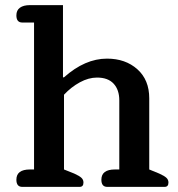

<svg xmlns="http://www.w3.org/2000/svg" viewBox="-20 -730 694 750"><path d="M44 -28Q44 -68 97 -68H113V-642H67Q44 -642 44 -670Q44 -690 58 -700Q72 -710 97 -710H226V-428H230Q312 -501 398 -501Q470 -501 516.5 -459.5Q563 -418 563 -346V-68L602 -52Q622 -43 630 -35.5Q638 -28 638 -17Q638 0 623 0H399Q376 0 376 -28Q376 -68 429 -68H446V-338Q446 -379 424 -403Q402 -427 359 -427Q326 -427 292 -408.5Q258 -390 230 -360V-68L270 -52Q290 -43 298 -35.5Q306 -28 306 -17Q306 0 291 0H67Q44 0 44 -28Z"/></svg>

Font: MaitreeSemiBold
Style: Regular
Weight: 600
Designer: CadsonDemak Team
Foundry: CadsonDemak
Version: Version 1.000